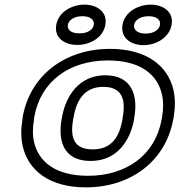

<svg xmlns="http://www.w3.org/2000/svg" viewBox="-20 -774 775 829"><path d="M446 -513C588 -513 660 -451 679 -367C686 -338 686 -305 680 -269L678 -259C651 -105 526 -15 360 -15C218 -15 146 -77 127 -161C120 -190 121 -223 127 -259L128 -269C155 -423 280 -513 446 -513ZM728 -259 730 -269C737 -311 737 -349 729 -385C705 -490 613 -563 455 -563C261 -563 110 -449 78 -269L77 -259C70 -217 70 -179 78 -143C102 -38 193 35 351 35C545 35 696 -79 728 -259ZM560 -269C576 -357 552 -449 435 -449C319 -449 263 -356 248 -269L246 -259C230 -169 252 -79 371 -79C488 -79 543 -170 559 -259ZM510 -269 509 -259C495 -181 461 -129 380 -129C298 -129 282 -181 296 -259L298 -269C311 -345 347 -399 426 -399C506 -399 524 -346 510 -269ZM323 -630C283 -630 270 -648 273 -667C276 -685 297 -704 336 -704C374 -704 388 -685 385 -667C382 -648 362 -630 323 -630ZM314 -580C367 -580 425 -610 435 -667C445 -723 398 -754 345 -754C292 -754 233 -724 223 -667C213 -609 260 -580 314 -580ZM609 -629C570 -629 556 -648 559 -667C562 -685 583 -704 622 -704C660 -704 674 -685 671 -667C668 -648 647 -629 609 -629ZM600 -579C653 -579 711 -611 721 -667C731 -723 684 -754 631 -754C578 -754 519 -724 509 -667C499 -610 546 -579 600 -579Z"/></svg>

Font: Asimov
Style: XWidOuIt
Weight: 500
Designer: Google
Version: Version 2.000980; 2014